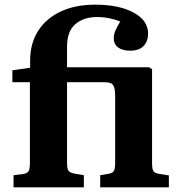

<svg xmlns="http://www.w3.org/2000/svg" viewBox="-20 -802 767 822"><path d="M38 0V-52L79 -57Q98 -60 103 -70Q108 -80 108 -107V-450H33V-501L109 -512V-542Q109 -616 143 -669.5Q177 -723 239.5 -752.5Q302 -782 387 -782Q489 -782 551.5 -748.5Q614 -715 614 -658Q614 -626 595 -605.5Q576 -585 537 -585Q504 -585 485.5 -599Q467 -613 467 -638Q467 -654 474 -671Q481 -688 495 -710Q474 -718 449.5 -723.5Q425 -729 394 -729Q338 -729 302.5 -698.5Q267 -668 267 -602V-514H618L631 -506V-104Q631 -79 636.5 -70Q642 -61 659 -58L703 -51V0H409V-52L445 -58Q462 -61 467.5 -70Q473 -79 473 -106V-392Q473 -423 465 -436.5Q457 -450 429 -450H267V-104Q267 -79 273.5 -70.5Q280 -62 302 -58L339 -52V0Z"/></svg>

Font: Literata 36pt
Style: Bold
Weight: 700
Designer: Latin by Veronika Burian and Jose Scaglione. Greek by Irene Vlachou. Cyrillic by Vera Evstafieva.
Foundry: TypeTogether
Version: Version 3.002